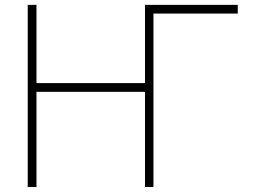

<svg xmlns="http://www.w3.org/2000/svg" viewBox="-20 -752 1040 774"><path d="M598.6 -697.3V2H564.5V-381.8H127V2H91.8V-732.4H127V-417H564.5V-732.4H938.5V-697.3Z"/></svg>

Font: Gen Shin Gothic ExtraLight
Style: Regular
Weight: 100
Designer: [Source Han Sans]
Ryoko NISHIZUKA  (kana & ideographs); Paul D. Hunt (Latin, Greek & Cyrillic); Wenlong ZHANG  (bopomofo
Version: Version 1.002.20150607